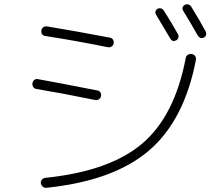

<svg xmlns="http://www.w3.org/2000/svg" viewBox="-20 -850 1040 903"><path d="M171.9 11.7Q170.9 2 177.2 -5.4Q183.6 -12.7 194.3 -13.7Q496.1 -44.9 648.9 -174.8Q801.8 -304.7 853.5 -577.1Q854.5 -586.9 863.3 -592.3Q872.1 -597.7 881.8 -595.7Q891.6 -594.7 897.5 -586.4Q903.3 -578.1 901.4 -568.4Q846.7 -283.2 679.7 -141.1Q512.7 1 198.2 33.2Q188.5 34.2 181.2 27.8Q173.8 21.5 171.9 11.7ZM808.6 -660.2Q791 -651.4 781.2 -668Q753.9 -714.8 713.9 -781.2Q709 -788.1 711.4 -796.4Q713.9 -804.7 720.7 -808.6Q728.5 -812.5 736.8 -810.5Q745.1 -808.6 750 -800.8Q784.2 -748 817.4 -688.5Q821.3 -680.7 818.8 -672.4Q816.4 -664.1 808.6 -660.2ZM848.6 -827.1Q856.4 -831.1 865.2 -829.1Q874 -827.1 878.9 -819.3Q916 -759.8 947.3 -702.1Q951.2 -694.3 949.2 -686Q947.3 -677.7 939.5 -673.8Q921.9 -665 910.2 -682.6Q877 -742.2 841.8 -798.8Q832 -816.4 848.6 -827.1ZM151.4 -431.6Q141.6 -432.6 136.2 -440.9Q130.9 -449.2 132.8 -459Q133.8 -468.8 142.1 -474.6Q150.4 -480.5 160.2 -477.5Q227.5 -465.8 436.5 -424.8Q446.3 -423.8 451.7 -416Q457 -408.2 455.1 -397.9Q453.1 -387.7 444.8 -382.8Q436.5 -377.9 426.8 -379.9Q268.6 -412.1 151.4 -431.6ZM514.6 -646.5Q513.7 -637.7 505.4 -631.8Q497.1 -626 487.3 -627.9Q337.9 -658.2 193.4 -680.7Q171.9 -683.6 174.8 -707Q175.8 -716.8 184.1 -722.2Q192.4 -727.5 202.1 -725.6Q338.9 -703.1 497.1 -672.9Q505.9 -671.9 511.2 -663.6Q516.6 -655.3 514.6 -646.5Z"/></svg>

Font: Rounded-L Mgen+ 1m light
Style: Regular
Weight: 200
Designer: [Source Han Sans]
Ryoko NISHIZUKA  (kana & ideographs); Paul D. Hunt (Latin, Greek & Cyrillic); Wenlong ZHANG  (bopomofo
Version: Version 1.059.20150602